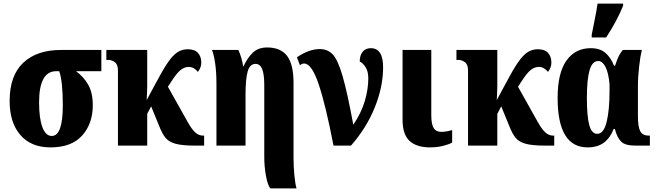

<svg xmlns="http://www.w3.org/2000/svg" viewBox="-20 -816 3676 1076"><path d="M34 -250Q34 -393 110.5 -464.5Q187 -536 321 -536H548V-417H406Q449 -386 474.5 -341Q500 -296 500 -226Q500 -123 440.5 -56.5Q381 10 263 10Q154 10 94 -59.5Q34 -129 34 -250ZM332 -226Q332 -359 312 -417H295Q199 -417 199 -242Q199 -153 217.5 -103.5Q236 -54 270 -54Q332 -54 332 -226Z M641 -421Q641 -455 623.5 -467.5Q606 -480 589 -480H576V-536H805V-337Q805 -309 802 -255L852 -348Q892 -424 920 -465Q948 -506 974 -523Q1000 -540 1032 -540Q1071 -540 1089.5 -519.5Q1108 -499 1108 -465Q1108 -437 1089 -413Q1081 -424 1067.5 -432.5Q1054 -441 1038 -441Q1014 -441 992.5 -424Q971 -407 942 -362L921 -330L1032 -132Q1055 -91 1074.5 -73.5Q1094 -56 1118 -56H1124V0H1072Q1002 0 965 -10Q928 -20 909 -42Q890 -64 872 -110L827 -220L805 -178V0H641Z M1461 65V-338Q1461 -401 1449 -429.5Q1437 -458 1412 -458Q1380 -458 1368 -415.5Q1356 -373 1356 -285V0H1193V-347Q1193 -410 1186 -459.5Q1179 -509 1168 -536H1316Q1335 -494 1343 -443H1344Q1366 -491 1396.5 -520.5Q1427 -550 1477 -550Q1553 -550 1589 -502.5Q1625 -455 1625 -352V69Q1625 119 1630 169Q1635 219 1642 240H1495Q1480 222 1470.5 169.5Q1461 117 1461 65Z M1685 -460Q1671 -460 1661 -450L1644 -495Q1712 -541 1772 -541Q1817 -541 1845.5 -510Q1874 -479 1900 -389.5Q1926 -300 1960 -117Q2004 -182 2024 -248.5Q2044 -315 2044 -377Q2044 -416 2028.5 -440Q2013 -464 1996 -471Q1996 -506 2012.5 -526Q2029 -546 2058 -546Q2127 -546 2127 -439Q2127 -330 2080.5 -214.5Q2034 -99 1947 0H1849Q1806 -224 1766.5 -342Q1727 -460 1685 -460Z M2236 -145V-536H2397V-170Q2397 -121 2410 -99Q2423 -77 2453 -77Q2480 -77 2514 -87V-17Q2496 -7 2463 1.5Q2430 10 2390 10Q2315 10 2275.5 -26Q2236 -62 2236 -145Z M2603 -421Q2603 -455 2585.5 -467.5Q2568 -480 2551 -480H2538V-536H2767V-337Q2767 -309 2764 -255L2814 -348Q2854 -424 2882 -465Q2910 -506 2936 -523Q2962 -540 2994 -540Q3033 -540 3051.5 -519.5Q3070 -499 3070 -465Q3070 -437 3051 -413Q3043 -424 3029.5 -432.5Q3016 -441 3000 -441Q2976 -441 2954.5 -424Q2933 -407 2904 -362L2883 -330L2994 -132Q3017 -91 3036.5 -73.5Q3056 -56 3080 -56H3086V0H3034Q2964 0 2927 -10Q2890 -20 2871 -42Q2852 -64 2834 -110L2789 -220L2767 -178V0H2603Z M3105 -267Q3105 -407 3154.5 -476.5Q3204 -546 3290 -546Q3342 -546 3372.5 -520Q3403 -494 3421 -448H3427Q3429 -453 3435 -471Q3441 -489 3449.5 -505Q3458 -521 3470 -536H3577Q3569 -505 3562 -445Q3555 -385 3555 -332V-166Q3555 -104 3568.5 -80Q3582 -56 3615 -56H3622V0H3539Q3484 0 3461 -22.5Q3438 -45 3426 -93H3419Q3399 -42 3363.5 -16Q3328 10 3273 10Q3105 10 3105 -267ZM3396 -308V-344Q3390 -409 3373 -441.5Q3356 -474 3333 -474Q3299 -474 3284 -422.5Q3269 -371 3269 -267Q3269 -163 3282.5 -114.5Q3296 -66 3327 -66Q3363 -66 3379.5 -132Q3396 -198 3396 -308ZM3296 -621 3307 -676Q3325 -765 3329 -796H3472V-784Q3440 -703 3377 -606H3296Z"/></svg>

Font: Noto Serif CondBlack
Style: Regular
Weight: 900
Width: 3
Designer: Monotype Design Team
Foundry: Monotype Imaging Inc.
Version: Version 1.001